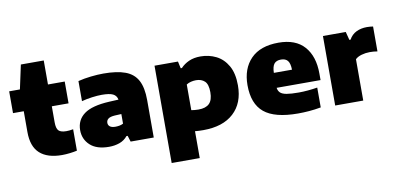

<svg xmlns="http://www.w3.org/2000/svg" viewBox="-84 -1008 3071 1496"><g transform="rotate(-10 1451.0 -260.0)"><path d="M336 10.5Q221 10.5 161 -44Q101 -98.5 101 -212.5V-377.5H16V-550H101L142 -740H323V-550H455.5V-377.5H323V-251Q323 -202 340.5 -184.5Q358 -167 401 -167Q413 -167 426 -168.2Q439 -169.5 455.5 -172.5V-3Q431.5 2.5 398.8 6.5Q366 10.5 336 10.5Z M708.5 11Q610 11 559 -36.5Q508 -84 508 -155.5Q508 -236 570.2 -282Q632.5 -328 770.5 -335L843.5 -338.5Q837.5 -370.5 810 -384.2Q782.5 -398 721.5 -398Q687.5 -398 643.8 -392.2Q600 -386.5 561.5 -376V-535Q609 -547 663.2 -553Q717.5 -559 762.5 -559Q869 -559 935.2 -534.5Q1001.5 -510 1032.2 -452.5Q1063 -395 1063 -296V0H880L865 -48H855.5Q829.5 -16 791.2 -2.5Q753 11 708.5 11ZM726.5 -175Q726.5 -156.5 740.8 -145.5Q755 -134.5 783.5 -134.5Q798 -134.5 814.5 -137.2Q831 -140 846 -148V-224L793.5 -221.5Q757 -219 741.8 -207Q726.5 -195 726.5 -175Z M1166 220V-550H1351.5L1363.5 -495H1373Q1400 -524 1439 -541.5Q1478 -559 1530 -559Q1597 -559 1653.8 -530.8Q1710.5 -502.5 1745 -442.2Q1779.5 -382 1779.5 -286.5Q1779.5 -146 1694.2 -67.8Q1609 10.5 1454 10.5Q1436.5 10.5 1419.5 9.8Q1402.5 9 1388 7.5V220ZM1445 -154Q1502.5 -154 1530.5 -181.8Q1558.5 -209.5 1558.5 -271Q1558.5 -334 1532.8 -358.2Q1507 -382.5 1464.5 -382.5Q1444 -382.5 1423.8 -377.5Q1403.5 -372.5 1388 -362V-159Q1399.5 -157 1414.5 -155.5Q1429.5 -154 1445 -154Z M2203.5 11Q2019.5 11 1936.2 -57.8Q1853 -126.5 1853 -274.5Q1853 -405 1928.2 -482Q2003.5 -559 2147.5 -559Q2283 -559 2351.8 -481Q2420.5 -403 2420.5 -267V-215H2073Q2076.5 -190.5 2091.5 -176Q2106.5 -161.5 2141 -155.2Q2175.5 -149 2237.5 -149Q2271 -149 2310 -152.5Q2349 -156 2385 -162V-5Q2335 4 2290.2 7.5Q2245.5 11 2203.5 11ZM2144 -426Q2107.5 -426 2090.2 -404.8Q2073 -383.5 2072 -333.5H2215.5Q2214.5 -383.5 2197.2 -404.8Q2180 -426 2144 -426Z M2498.5 0V-550H2679L2696 -484.5H2705.5Q2727 -523.5 2763.8 -541.2Q2800.5 -559 2848 -559Q2861 -559 2873.8 -557.8Q2886.5 -556.5 2896 -555V-358Q2881.5 -361 2864.8 -362Q2848 -363 2834.5 -363Q2802 -363 2770 -353.8Q2738 -344.5 2720.5 -327V0Z"/></g></svg>

Font: Encode Sans SmExp Black
Style: Regular
Weight: 900
Width: 6
Designer: Multiple Designers
Foundry: Impallari Type
Version: Version 3.002; ttfautohint (v1.8.3) -l 8 -r 50 -G 200 -x 14 